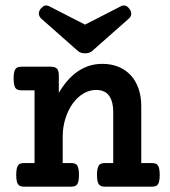

<svg xmlns="http://www.w3.org/2000/svg" viewBox="-20 -702 640 722"><path d="M436 -679.2Q440.9 -681.6 445.3 -681.6Q457.5 -681.6 467.3 -668Q473.6 -659.7 473.6 -649.9Q473.1 -640.6 465.3 -632.8L326.7 -510.3Q316.4 -501.5 299.8 -501.5Q283.2 -501.5 272.9 -510.3L134.3 -632.8Q127 -640.6 126 -649.9Q126 -659.2 132.3 -668.5Q141.6 -678.7 147.9 -680.7Q151.9 -681.6 153.8 -681.6Q157.7 -681.6 163.6 -679.2L299.8 -609.4ZM109.9 -362.3H62Q53.2 -362.3 47.4 -364.3Q41.5 -366.2 38.1 -371.1Q31.2 -380.9 31.2 -406.7Q31.2 -432.6 38.1 -442.4Q41.5 -447.3 47.4 -449.2Q53.2 -451.2 62 -451.2H170.4Q187 -451.2 194.1 -443.8Q201.2 -436.5 201.2 -419.4V-353Q265.6 -461.9 364.7 -461.9Q397.9 -461.9 425 -450.9Q452.1 -439.9 471.7 -418.9Q490.7 -398.4 501 -368.7Q511.2 -338.9 511.2 -302.7V-88.9H549.8Q558.6 -88.9 564.5 -86.9Q570.3 -85 573.7 -80.1Q580.6 -70.3 580.6 -44.4Q580.6 -19 574.2 -9.3Q570.8 -3.9 564.9 -2Q559.1 0 549.8 0H375.5Q366.2 0 360.4 -2.2Q354.5 -4.4 351.1 -9.8Q344.7 -19.5 344.7 -44.4Q344.7 -70.3 352.1 -80.6Q355.5 -85 361.1 -86.9Q366.7 -88.9 375.5 -88.9H405.8V-281.2Q405.8 -316.9 393.1 -337.4Q377.9 -363.8 341.3 -363.8Q316.4 -363.8 293.7 -350.3Q271 -336.9 253.4 -312.5Q235.8 -288.1 225.8 -255.9Q215.8 -223.6 215.8 -188.5V-88.9H246.1Q255.4 -88.9 261.2 -86.9Q267.1 -85 270.5 -79.6Q276.9 -69.8 276.9 -44.4Q276.9 -18.6 270.5 -9.3Q267.1 -3.9 261.2 -2Q255.4 0 246.1 0H71.8Q62.5 0 56.6 -2.2Q50.8 -4.4 47.4 -9.8Q41 -19 41 -44.4Q41 -70.3 47.9 -80.1Q51.3 -85 56.9 -86.9Q62.5 -88.9 71.8 -88.9H109.9Z"/></svg>

Font: Courier Prime SemiBold
Style: Regular
Weight: 600
Designer: Alan Dague-Greene
Foundry: Quote-Unquote Apps
Version: Version 1.202